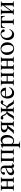

<svg xmlns="http://www.w3.org/2000/svg" viewBox="2958 -3458 717 6674"><g transform="rotate(-90 3317.0 -121.5)"><path d="M502 -450H294V-435C345 -431 356 -420 356 -378V-248H169V-377C169 -419 177 -430 231 -435V-450H24V-435C73 -430 85 -420 85 -366V-79C85 -21 74 -19 23 -15V0H231V-15C180 -19 169 -32 169 -72V-215H356V-74C356 -30 344 -19 294 -15V0H501V-15C452 -20 440 -25 440 -79V-366C440 -425 451 -431 502 -435Z M971 -66C954 -52 944 -47 928 -47C910 -47 897 -67 897 -113V-304C897 -365 889 -386 865 -415C841 -444 803 -460 747 -460C702 -460 660 -448 632 -430C597 -408 581 -376 581 -350C581 -323 603 -304 624 -304C650 -304 670 -326 670 -345C670 -366 664 -369 664 -387C664 -414 694 -433 734 -433C779 -433 816 -408 816 -346V-292C703 -250 662 -231 632 -211C593 -185 562 -146 562 -94C562 -28 605 10 667 10C710 10 763 -3 816 -63H817C822 -10 844 10 881 10C915 10 941 0 971 -38ZM816 -130C816 -101 810 -84 781 -64C764 -53 739 -48 719 -48C680 -48 650 -72 650 -125C650 -156 660 -172 684 -194C709 -217 754 -242 816 -264Z M1477 -450H999V-435C1048 -432 1060 -432 1060 -370V-78C1060 -24 1049 -19 998 -15V0H1206V-15C1155 -19 1144 -33 1144 -72V-372C1144 -411 1160 -422 1186 -422H1286C1311 -422 1331 -411 1331 -372V-74C1331 -30 1322 -19 1272 -15V0H1476V-15C1427 -20 1415 -21 1415 -75V-368C1415 -430 1428 -433 1477 -435Z M1652 -458 1646 -460C1593 -439 1557 -426 1502 -409V-393C1511 -394 1518 -394 1527 -394C1561 -394 1568 -384 1568 -337V133C1568 185 1557 196 1498 202V217H1740V202C1665 201 1652 189 1652 126V-33C1688 0 1717 10 1759 10C1878 10 1963 -102 1963 -247C1963 -371 1893 -460 1796 -460C1740 -460 1696 -436 1652 -381ZM1652 -334C1652 -364 1708 -400 1754 -400C1828 -400 1877 -324 1877 -207C1877 -97 1828 -20 1756 -20C1709 -20 1652 -58 1652 -88Z M2447 -450H2241C2137 -450 2051 -436 2051 -335C2051 -263 2113 -219 2192 -209L2073 -62C2058 -44 2033 -18 2003 -15V0H2127L2282 -206H2301V-76C2301 -24 2292 -17 2244 -15V0H2446V-17C2397 -22 2385 -25 2385 -79V-366C2385 -425 2397 -431 2447 -435ZM2301 -234H2261C2186 -234 2142 -268 2142 -329C2142 -408 2206 -422 2271 -422C2295 -422 2301 -416 2301 -391Z M3177 0V-15C3154 -17 3136 -23 3124 -34C3112 -45 3086 -77 3066 -116C3025 -196 2997 -219 2950 -240V-242C3023 -290 3019 -379 3064 -379C3078 -379 3096 -364 3118 -364C3144 -364 3164 -382 3164 -408C3164 -433 3142 -456 3103 -456C3067 -456 3040 -438 3020 -402C2995 -358 2968 -289 2937 -270C2919 -259 2896 -253 2871 -253V-379C2871 -415 2883 -431 2933 -436V-450H2726V-436C2773 -431 2787 -426 2787 -377V-253C2761 -253 2740 -258 2724 -270C2686 -299 2666 -353 2646 -393C2627 -432 2604 -456 2557 -456C2524 -456 2498 -438 2498 -408C2498 -382 2516 -364 2543 -364C2567 -364 2586 -379 2599 -379C2639 -379 2623 -286 2711 -242V-240C2662 -224 2635 -199 2595 -115C2576 -75 2550 -46 2537 -34C2524 -23 2507 -17 2484 -15V0H2616L2718 -165C2752 -219 2758 -223 2787 -225V-67C2787 -33 2775 -20 2744 -17L2721 -15V0H2939V-15L2919 -16C2879 -18 2871 -32 2871 -67V-225C2906 -220 2909 -218 2943 -164L3045 0Z M3612 -164C3563 -90 3521 -62 3454 -62C3342 -62 3301 -170 3301 -275H3609C3605 -329 3595 -363 3575 -391C3543 -436 3498 -460 3436 -460C3310 -460 3229 -358 3229 -217C3229 -79 3301 10 3419 10C3519 10 3589 -48 3628 -157ZM3303 -303C3314 -378 3353 -427 3409 -427C3475 -427 3496 -384 3507 -303Z M4159 -450H3951V-435C4002 -431 4013 -420 4013 -378V-248H3826V-377C3826 -419 3834 -430 3888 -435V-450H3681V-435C3730 -430 3742 -420 3742 -366V-79C3742 -21 3731 -19 3680 -15V0H3888V-15C3837 -19 3826 -32 3826 -72V-215H4013V-74C4013 -30 4001 -19 3951 -15V0H4158V-15C4109 -20 4097 -25 4097 -79V-366C4097 -425 4108 -431 4159 -435Z M4684 -450H4476V-435C4527 -431 4538 -420 4538 -378V-248H4351V-377C4351 -419 4359 -430 4413 -435V-450H4206V-435C4255 -430 4267 -420 4267 -366V-79C4267 -21 4256 -19 4205 -15V0H4413V-15C4362 -19 4351 -32 4351 -72V-215H4538V-74C4538 -30 4526 -19 4476 -15V0H4683V-15C4634 -20 4622 -25 4622 -79V-366C4622 -425 4633 -431 4684 -435Z M5183 -231C5183 -369 5089 -460 4967 -460C4832 -460 4742 -367 4742 -228C4742 -89 4837 10 4958 10C5093 10 5183 -92 5183 -231ZM5093 -204C5093 -88 5049 -18 4975 -18C4939 -18 4907 -36 4885 -68C4848 -122 4832 -194 4832 -273C4832 -373 4879 -432 4948 -432C4991 -432 5019 -412 5043 -382C5075 -341 5093 -272 5093 -204Z M5633 -156C5585 -86 5549 -62 5492 -62C5400 -62 5337 -142 5337 -257C5337 -361 5392 -432 5473 -432C5509 -432 5522 -420 5532 -383L5538 -361C5546 -332 5564 -315 5586 -315C5612 -315 5633 -334 5633 -357C5633 -413 5563 -460 5479 -460C5432 -460 5384 -442 5344 -409C5290 -364 5260 -295 5260 -212C5260 -83 5339 10 5450 10C5493 10 5531 -4 5565 -32C5595 -56 5615 -85 5647 -147Z M6101 -309 6096 -450H5688L5683 -309H5700C5713 -385 5738 -422 5816 -422C5842 -422 5850 -418 5850 -390V-79C5850 -21 5839 -19 5788 -15V0H5996V-15C5945 -19 5934 -32 5934 -72V-390C5934 -414 5940 -422 5966 -422C6046 -422 6071 -385 6084 -309Z M6611 -450H6403V-435C6454 -431 6465 -420 6465 -378L6278 -121V-377C6278 -419 6286 -430 6340 -435V-450H6133V-435C6182 -430 6194 -420 6194 -366V-79C6194 -21 6183 -19 6132 -15V0H6340V-15C6289 -19 6278 -32 6278 -72L6465 -330V-74C6465 -30 6453 -19 6403 -15V0H6610V-15C6561 -20 6549 -25 6549 -79V-366C6549 -425 6560 -431 6611 -435Z"/></g></svg>

Font: STIX Math
Style: Regular
Weight: 400
Designer: MicroPress Inc., with final additions and corrections provided by Coen Hoffman, Elsevier (retired)
Version: Version 1.1.0